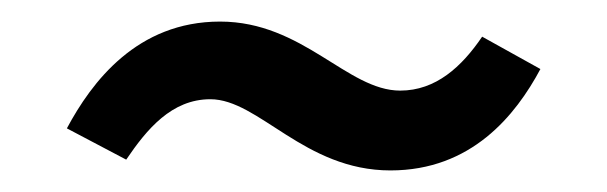

<svg xmlns="http://www.w3.org/2000/svg" viewBox="-20 -431 563 178"><path d="M342 -273C417 -273 458 -324 481 -367L427 -397C408 -369 384 -347 351 -347C302 -347 261 -411 184 -411C107 -411 65 -355 42 -312L97 -283C116 -311 139 -339 175 -339C220 -339 262 -273 342 -273Z"/></svg>

Font: Glow Sans SC Normal Book
Style: Regular
Weight: 500
Designer: Ryoko NISHIZUKA (kana, bopomofo & ideographs); Paul D. Hunt (Latin, Greek & Cyrillic); Sandoll Communications, Soo-young
Version: Version 0.93